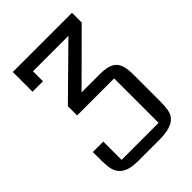

<svg xmlns="http://www.w3.org/2000/svg" viewBox="-218 -850 950 950"><g transform="rotate(-45 257.0 -375.0)"><path d="M464 -682 219 -438H348Q414 -438 439 -411Q463 -385 463 -321V-134Q463 -101 459 -75.5Q455 -50 440 -34Q411 0 325 0H173Q63 0 53 -84Q50 -109 50 -137V-190H123V-62H382V-373H123V-438L371 -682H123V-612H50V-750H464Z"/></g></svg>

Font: Kelly Slab
Style: Regular
Weight: 400
Designer: Denis Masharov
Foundry: Denis Masharov
Version: Version 1.001